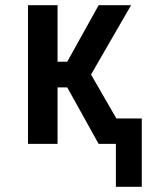

<svg xmlns="http://www.w3.org/2000/svg" viewBox="-20 -550 590 734"><path d="M423 164V0H357L237 -216H200V0H87V-530H200V-314H237L357 -530H481L328 -265L425 -97H522V164Z"/></svg>

Font: Lode Term
Style: Bold
Weight: 700
Monospace: yes
Designer: Belleve Invis
Foundry: Belleve Invis
Version: Version 29.2.0